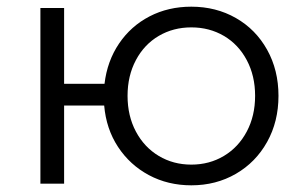

<svg xmlns="http://www.w3.org/2000/svg" viewBox="-20 -550 905 575"><path d="M553 5Q483 5 426 -25.5Q369 -56 333.5 -110Q298 -164 292 -234H172V0H101V-526H172V-299H293Q301 -367 336.5 -419.5Q372 -472 428 -501Q484 -530 553 -530Q627 -530 686.5 -496Q746 -462 780 -401Q814 -340 814 -263Q814 -186 780 -125Q746 -64 686.5 -29.5Q627 5 553 5ZM553 -57Q607 -57 650.5 -83Q694 -109 719 -156Q744 -203 744 -263Q744 -323 719 -370Q694 -417 650.5 -442.5Q607 -468 553 -468Q499 -468 455.5 -442.5Q412 -417 387 -370Q362 -323 362 -263Q362 -203 387 -156Q412 -109 455.5 -83Q499 -57 553 -57Z"/></svg>

Font: APTA Sans Regular
Style: Regular
Weight: 400
Version: Version 7.200